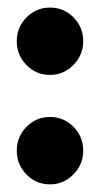

<svg xmlns="http://www.w3.org/2000/svg" viewBox="-20 -478 265 508"><path d="M112.3 -279.8Q75.2 -279.8 49.8 -306.2Q24.4 -332.5 24.4 -368.7Q24.4 -405.8 49.8 -431.6Q75.7 -458 112.3 -458Q148.9 -458 174.6 -431.9Q200.2 -405.8 200.2 -369.1Q200.2 -332.5 174.3 -306.2Q148.4 -279.8 112.3 -279.8ZM112.3 9.8Q75.2 9.8 49.8 -16.6Q24.4 -43 24.4 -79.1Q24.4 -116.2 49.8 -142.1Q75.7 -168.5 112.3 -168.5Q148.9 -168.5 174.6 -142.3Q200.2 -116.2 200.2 -79.6Q200.2 -43 174.3 -16.6Q148.4 9.8 112.3 9.8Z"/></svg>

Font: Simply Serif
Style: Bold
Weight: 700
Designer: Wojciech Kalinowski "wmk69" (wmk69@o2.pl)
Foundry: Wojciech Kalinowski "wmk69" (wmk69@o2.pl)
Version: Version 1.0.0; 2022-02-18